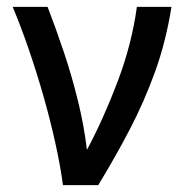

<svg xmlns="http://www.w3.org/2000/svg" viewBox="-20 -541 539 561"><path d="M164 0Q157 -53 142.5 -119.5Q128 -186 108 -256.5Q88 -327 64.5 -395.5Q41 -464 17 -521H119Q143 -459 166.5 -389Q190 -319 208 -245.5Q226 -172 234 -103Q283 -195 324 -303.5Q365 -412 380 -521H481Q465 -420 433.5 -332.5Q402 -245 359.5 -163.5Q317 -82 267 0Z"/></svg>

Font: Ubuntu Sans Medium
Style: Regular
Weight: 500
Designer: Dalton Maag Ltd
Foundry: Dalton Maag Ltd
Version: Version 1.006; ttfautohint (v1.8.4.7-5d5b)